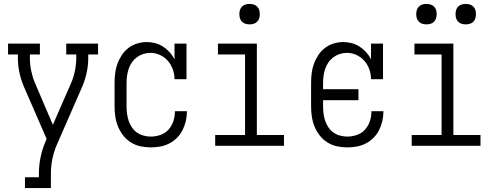

<svg xmlns="http://www.w3.org/2000/svg" viewBox="-20 -742 2540 977"><path d="M107 215V160H178V141Q178 98 187 55.5Q196 13 214 -27L217 -36L102 -300Q87 -335 79 -372Q71 -409 71 -447V-465H21V-520H183V-465H132V-447Q132 -415 138.5 -383Q145 -351 157 -322L249 -107L343 -322Q355 -351 361.5 -383Q368 -415 368 -447V-465H317V-520H479V-465H429V-447Q429 -409 421 -372Q413 -335 398 -300L269 -5Q254 30 246.5 67Q239 104 239 141V215Z M747 8Q721 8 695 2.5Q669 -3 646.5 -17Q624 -31 607.5 -52Q591 -73 581 -97Q571 -121 567 -147.5Q563 -174 563 -200V-320Q563 -345 566 -369.5Q569 -394 577.5 -417.5Q586 -441 600 -462Q614 -483 633.5 -498Q653 -513 677.5 -520.5Q702 -528 727 -528Q748 -528 769.5 -522.5Q791 -517 809.5 -505Q828 -493 843 -476.5Q858 -460 868 -440V-520H929V-339H868Q868 -364 859.5 -388.5Q851 -413 834.5 -432Q818 -451 794.5 -462Q771 -473 746 -473Q727 -473 709.5 -467.5Q692 -462 677 -451Q662 -440 651.5 -425Q641 -410 635 -392.5Q629 -375 626.5 -356.5Q624 -338 624 -320V-200Q624 -181 626.5 -162.5Q629 -144 635 -126.5Q641 -109 651.5 -93.5Q662 -78 677 -67.5Q692 -57 710.5 -52Q729 -47 747 -47Q772 -47 796.5 -55.5Q821 -64 837.5 -82.5Q854 -101 862 -125Q870 -149 870 -174V-176H931V-174Q931 -150 925.5 -126Q920 -102 909 -80Q898 -58 880.5 -40.5Q863 -23 841.5 -12Q820 -1 796 3.5Q772 8 747 8Z M1075 0V-55H1227V-465H1089V-520H1287V-55H1425V0ZM1250 -618Q1239 -618 1229 -621Q1219 -624 1211.5 -631.5Q1204 -639 1201 -649Q1198 -659 1198 -670Q1198 -681 1201 -691Q1204 -701 1211.5 -708.5Q1219 -716 1229 -719Q1239 -722 1250 -722Q1261 -722 1271 -719Q1281 -716 1288.5 -708.5Q1296 -701 1299 -691Q1302 -681 1302 -670Q1302 -659 1299 -649Q1296 -639 1288.5 -631.5Q1281 -624 1271 -621Q1261 -618 1250 -618Z M1747 8Q1721 8 1695 2.5Q1669 -3 1646.5 -17Q1624 -31 1607.5 -52Q1591 -73 1581 -97Q1571 -121 1567 -147.5Q1563 -174 1563 -200V-320Q1563 -345 1566 -369.5Q1569 -394 1577.5 -417.5Q1586 -441 1600 -462Q1614 -483 1633.5 -498Q1653 -513 1677.5 -520.5Q1702 -528 1727 -528Q1748 -528 1769.5 -522.5Q1791 -517 1809.5 -505Q1828 -493 1843 -476.5Q1858 -460 1868 -440V-520H1929V-339H1868Q1868 -364 1859.5 -388.5Q1851 -413 1834.5 -432Q1818 -451 1794.5 -462Q1771 -473 1746 -473Q1727 -473 1709.5 -467.5Q1692 -462 1677 -451Q1662 -440 1651.5 -425Q1641 -410 1635 -392.5Q1629 -375 1626.5 -356.5Q1624 -338 1624 -320V-288H1804V-232H1624V-200Q1624 -181 1626.5 -162.5Q1629 -144 1635 -126.5Q1641 -109 1651.5 -93.5Q1662 -78 1677 -67.5Q1692 -57 1710.5 -52Q1729 -47 1747 -47Q1772 -47 1796.5 -55.5Q1821 -64 1837.5 -82.5Q1854 -101 1862 -125Q1870 -149 1870 -174V-176H1931V-174Q1931 -150 1925.5 -126Q1920 -102 1909 -80Q1898 -58 1880.5 -40.5Q1863 -23 1841.5 -12Q1820 -1 1796 3.5Q1772 8 1747 8Z M2075 0V-55H2227V-465H2089V-520H2287V-55H2425V0ZM2350 -618Q2339 -618 2329 -621Q2319 -624 2311.5 -631.5Q2304 -639 2301 -649Q2298 -659 2298 -670Q2298 -681 2301 -691Q2304 -701 2311.5 -708.5Q2319 -716 2329 -719Q2339 -722 2350 -722Q2361 -722 2371 -719Q2381 -716 2388.5 -708.5Q2396 -701 2399 -691Q2402 -681 2402 -670Q2402 -659 2399 -649Q2396 -639 2388.5 -631.5Q2381 -624 2371 -621Q2361 -618 2350 -618ZM2150 -618Q2139 -618 2129 -621Q2119 -624 2111.5 -631.5Q2104 -639 2101 -649Q2098 -659 2098 -670Q2098 -681 2101 -691Q2104 -701 2111.5 -708.5Q2119 -716 2129 -719Q2139 -722 2150 -722Q2161 -722 2171 -719Q2181 -716 2188.5 -708.5Q2196 -701 2199 -691Q2202 -681 2202 -670Q2202 -659 2199 -649Q2196 -639 2188.5 -631.5Q2181 -624 2171 -621Q2161 -618 2150 -618Z"/></svg>

Font: Iosevka Curly Slab Light
Style: Regular
Weight: 300
Monospace: yes
Designer: Belleve Invis
Foundry: Belleve Invis
Version: Version 22.1.2; ttfautohint (v1.8.4)